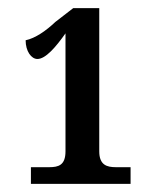

<svg xmlns="http://www.w3.org/2000/svg" viewBox="-20 -839 387 472"><path d="M56 -387H301V-428H265C243 -428 224 -433 224 -467V-819H160L116 -785C94 -764 67 -745 43 -740C43 -713 57 -694 72 -694C92 -694 117 -723 141 -757V-467C141 -433 124 -428 101 -428H56Z"/></svg>

Font: Noto Serif Condensed
Style: Bold
Weight: 700
Width: 3
Designer: Monotype Design Team
Foundry: Monotype Imaging Inc.
Version: Version 2.015